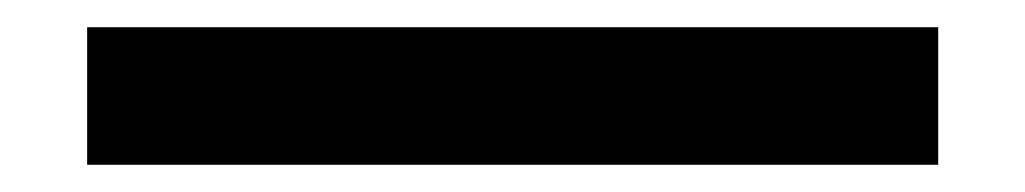

<svg xmlns="http://www.w3.org/2000/svg" viewBox="-20 -20 753 141"><path d="M44 101V0H669V101Z"/></svg>

Font: Foldit SemiBold
Style: Regular
Weight: 600
Version: Version 1.003